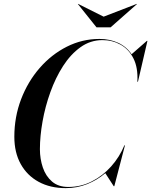

<svg xmlns="http://www.w3.org/2000/svg" viewBox="-20 -961 781 991"><path d="M515 -875 686 -941 687 -940 551 -820H478L382 -940L383 -941ZM319 10Q239.5 10 179.9 -22.3Q120.2 -54.6 87.1 -114.1Q54 -173.5 54 -255Q54 -357.4 88.8 -448.6Q123.6 -539.8 184.6 -609.9Q245.6 -680 324.9 -720Q404.1 -760 493 -760Q547 -760 590.1 -739.9Q633.2 -719.9 659.2 -681.1L738 -750H741L692 -539H689Q693 -611.5 668.9 -659.2Q644.9 -706.9 602.4 -730.4Q560 -754 509 -754Q446.6 -754 395.6 -717.4Q344.5 -680.9 305.4 -620Q266.4 -559.1 239.8 -484.9Q213.1 -410.6 199.6 -334.1Q186 -257.6 186 -191Q186 -141 201.1 -96.4Q216.1 -51.9 248.6 -23.9Q281 4 333 4Q397 4 453.5 -24.6Q510 -53.1 553.5 -101.8Q597 -150.5 622 -211H625L570 0H567L523.5 -67.2Q482 -31.6 430.1 -10.8Q378.1 10 319 10Z"/></svg>

Font: Bodoni* 72 Medium
Style: Italic
Weight: 500
Italic angle: -13°
Version: Version 1.002; ttfautohint (v0.97) -l 8 -r 50 -G 200 -x 14 -